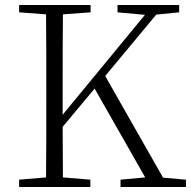

<svg xmlns="http://www.w3.org/2000/svg" viewBox="-20 -743 759 763"><path d="M578 0H719V-29L628 -37L398 -441L601 -685L692 -694V-723H447V-694L556 -684L229 -287V-390C229 -489 229 -589 230 -686L340 -694V-723H56V-694L163 -686C164 -588 164 -489 164 -390V-333C164 -234 164 -135 163 -38L56 -29V0H339V-29L230 -38L229 -239L356 -391L557 -38L459 -29V0Z"/></svg>

Font: Noto Serif CJK SC ExtraLight
Style: Regular
Weight: 200
Designer: Ryoko NISHIZUKA 西塚涼子 (kana & ideographs); Frank Grießhammer (Latin, Greek & Cyrillic); Wenlong ZHANG 张文龙 (bopomofo); San
Foundry: Adobe
Version: Version 2.001;hotconv 1.1.0;makeotfexe 2.6.0